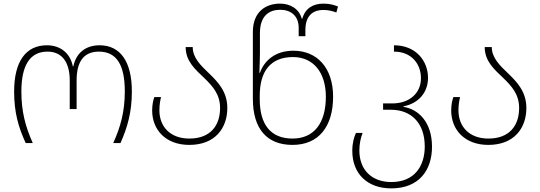

<svg xmlns="http://www.w3.org/2000/svg" viewBox="-20 -790 2984 1060"><path d="M122 0H161C120 -92 98 -174 98 -285C98 -430 146 -505 242 -505C325 -505 365 -443 365 -346V-188H403V-346C403 -444 438 -505 526 -505C625 -505 669 -430 669 -285C669 -175 646 -90 605 0H645C684 -87 708 -172 708 -285C708 -450 644 -540 530 -540C451 -540 400 -496 385 -424H382C368 -496 314 -540 239 -540C122 -540 58 -450 58 -285C58 -170 81 -89 122 0Z M1025 10C1168 10 1235 -83 1235 -194C1235 -283 1184 -337 1134 -385C1088 -429 1044 -471 1044 -530H1005C1005 -451 1059 -406 1109 -358C1153 -315 1195 -270 1195 -194C1195 -97 1142 -25 1025 -25C921 -25 860 -90 860 -181C860 -216 866 -241 869 -254H832C827 -241 820 -214 820 -181C820 -71 897 10 1025 10Z M1595 10C1740 10 1819 -92 1819 -256C1819 -415 1731 -510 1600 -510C1502 -510 1440 -458 1415 -388H1412C1413 -417 1415 -467 1415 -497V-607C1415 -705 1468 -736 1527 -736C1583 -736 1629 -705 1629 -636V-590H1666V-624C1666 -696 1700 -735 1766 -735C1794 -735 1819 -728 1837 -721L1846 -754C1829 -761 1803 -770 1766 -770C1708 -770 1665 -744 1649 -687H1646C1630 -744 1580 -770 1526 -770C1450 -770 1376 -728 1376 -613V-245C1376 -78 1454 10 1595 10ZM1595 -25C1474 -25 1414 -103 1414 -242V-261C1414 -396 1473 -475 1598 -475C1708 -475 1779 -392 1779 -256C1779 -112 1715 -25 1595 -25Z M2140 250C2295 250 2365 148 2365 20C2365 -116 2290 -187 2208 -200V-203C2290 -219 2343 -279 2343 -360C2343 -453 2277 -540 2155 -540V-505C2251 -505 2304 -438 2304 -358C2304 -276 2241 -219 2146 -219H2095V-184H2139C2248 -184 2325 -113 2325 19C2325 125 2270 215 2140 215C2033 215 1964 148 1964 41C1964 2 1972 -31 1982 -56H1945C1934 -31 1925 -1 1925 43C1925 170 2009 250 2140 250Z M2676 10C2819 10 2886 -83 2886 -194C2886 -283 2835 -337 2785 -385C2739 -429 2695 -471 2695 -530H2656C2656 -451 2710 -406 2760 -358C2804 -315 2846 -270 2846 -194C2846 -97 2793 -25 2676 -25C2572 -25 2511 -90 2511 -181C2511 -216 2517 -241 2520 -254H2483C2478 -241 2471 -214 2471 -181C2471 -71 2548 10 2676 10Z"/></svg>

Font: Noto Sans Georgian ExtraLight
Style: Regular
Weight: 200
Designer: Monotype Design Team, Akaki Razmadze
Foundry: Google LLC
Version: Version 2.005